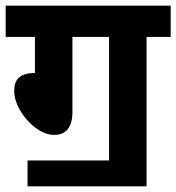

<svg xmlns="http://www.w3.org/2000/svg" viewBox="-20 -642 621 676"><path d="M77 -77V14H496V-512H581V-622H0V-512H103V-385C46 -385 30 -359 30 -321C30 -255 105 -167 170 -167C213 -167 235 -194 235 -248V-512H364V-77Z"/></svg>

Font: Noto Sans Devanagari SemiCondensed
Style: Bold
Weight: 700
Width: 4
Designer: Jelle Bosma - Monotype Design Team
Foundry: Monotype Imaging Inc.
Version: Version 2.004